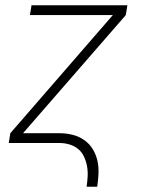

<svg xmlns="http://www.w3.org/2000/svg" viewBox="-20 -540 540 725"><path d="M307 165Q310 145 311 125.5Q312 106 308.5 87Q305 68 297 51Q289 34 275 22.5Q261 11 242.5 5.5Q224 0 205 0H13L19 -37L406 -483H93L99 -520H461L455 -483L67 -37H205Q230 -37 254 -31Q278 -25 297.5 -11.5Q317 2 329.5 22Q342 42 347.5 65.5Q353 89 352 114.5Q351 140 347 165Z"/></svg>

Font: Iosevka SS04 XLt Obl
Style: Regular
Weight: 200
Italic angle: -9°
Monospace: yes
Designer: Belleve Invis
Foundry: Belleve Invis
Version: Version 19.0.0; ttfautohint (v1.8.4)